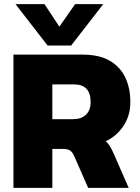

<svg xmlns="http://www.w3.org/2000/svg" viewBox="-20 -908 675 928"><path d="M210 -688 55 -888H195L267 -779L343 -888H479L324 -688ZM45 0V-644H380Q459 -644 509.5 -615Q560 -586 585 -534.5Q610 -483 610 -415Q610 -350 577.5 -300.5Q545 -251 491 -225Q502 -216 510 -203.5Q518 -191 528 -169L602 0H406L338 -155Q330 -173 318.5 -180.5Q307 -188 286 -188H233V0ZM233 -332H332Q373 -332 395.5 -353.5Q418 -375 418 -415Q418 -500 338 -500H233Z"/></svg>

Font: Kanit
Style: Bold
Weight: 700
Designer: Katatrad Team
Foundry: CadsonDemak
Version: Version 2.000; ttfautohint (v1.8.3)